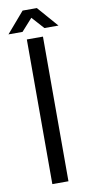

<svg xmlns="http://www.w3.org/2000/svg" viewBox="-136 -877 430 915"><g transform="rotate(-10 79.0 -419.5)"><path d="M44 -839H113L200 -739H132L79 -798L26 -739H-42ZM40 0V-700H118V0Z"/></g></svg>

Font: TypoPRO Bebas Neue
Style: Regular
Weight: 400
Designer: Ryoichi Tsunekawa
Foundry: Ryoichi Tsunekawa
Version: Version 001.003